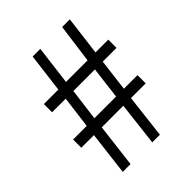

<svg xmlns="http://www.w3.org/2000/svg" viewBox="-204 -840 957 957"><g transform="rotate(-45 274.5 -362.0)"><path d="M101 0H156L184 -231H336L309 0H363L390 -231H494V-289H398L419 -459H516V-517H426L452 -724H398L370 -517H218L244 -724H190L164 -517H62V-459H158L136 -289H40V-231H129ZM190 -289 212 -459H364L343 -289Z"/></g></svg>

Font: ChiuKong Gothic CL Normal
Style: Regular
Weight: 350
Designer: Ryoko NISHIZUKA 西塚涼子 (kana, bopomofo & ideographs); Paul D. Hunt (Latin, Greek & Cyrillic); Sandoll Communications 산돌커뮤니
Foundry: Adobe
Version: Version 1.300